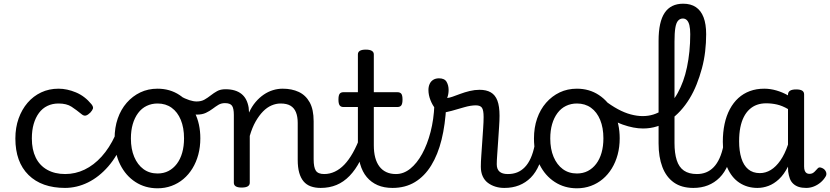

<svg xmlns="http://www.w3.org/2000/svg" viewBox="-20 -998 4483 1037"><path d="M332 17Q205 17 134 -53Q63 -123 63 -250Q63 -309 80.5 -358Q98 -407 129 -443Q160 -479 202.5 -499Q245 -519 296 -519Q342 -519 390 -499Q438 -479 474 -435Q485 -421 482 -411.5Q479 -402 468 -390Q455 -377 444 -374Q433 -371 421 -381Q393 -404 366.5 -421.5Q340 -439 296 -439Q263 -439 236 -426Q209 -413 190.5 -388Q172 -363 162 -328.5Q152 -294 152 -250Q152 -190 173 -147Q194 -104 235 -81Q276 -58 332 -58Q346 -58 353.5 -46.5Q361 -35 361 -20.5Q361 -6 354 5.5Q347 17 332 17Z M330 17Q321 17 316.5 5.5Q312 -6 312 -20.5Q312 -35 317 -46.5Q322 -58 332 -58Q387 -58 437 -82Q487 -106 529 -152.5Q571 -199 602 -266Q607 -276 619.5 -273Q632 -270 642 -260.5Q652 -251 648 -241Q615 -157 565 -99.5Q515 -42 455 -12.5Q395 17 330 17Z M831 19Q764 19 711.5 -15Q659 -49 629 -109.5Q599 -170 599 -250Q599 -309 616 -358Q633 -407 664.5 -443Q696 -479 738 -499Q780 -519 831 -519Q898 -519 950 -484.5Q1002 -450 1032 -389.5Q1062 -329 1062 -251Q1062 -204 1051 -163Q1040 -122 1019.5 -88.5Q999 -55 970.5 -31Q942 -7 906.5 6Q871 19 831 19ZM831 -61Q864 -61 890 -74.5Q916 -88 935 -113Q954 -138 964 -173Q974 -208 974 -251Q974 -308 956.5 -350.5Q939 -393 907 -416Q875 -439 831 -439Q799 -439 772 -426Q745 -413 726 -387.5Q707 -362 697 -327.5Q687 -293 687 -250Q687 -193 705 -150.5Q723 -108 755 -84.5Q787 -61 831 -61Z M1043 -379Q1030 -379 1012.5 -384Q995 -389 976 -398Q957 -407 938 -418Q923 -427 920 -439.5Q917 -452 921 -463.5Q925 -475 933.5 -480.5Q942 -486 949 -481Q981 -464 1003 -457Q1025 -450 1042 -450Q1067 -450 1084.5 -460Q1102 -470 1118.5 -483Q1135 -496 1153 -506Q1171 -516 1198 -516Q1210 -516 1216 -504.5Q1222 -493 1222 -478.5Q1222 -464 1215.5 -452.5Q1209 -441 1195 -441Q1175 -441 1160 -432Q1145 -423 1128.5 -410.5Q1112 -398 1092 -388.5Q1072 -379 1043 -379Z M1712 17Q1682 17 1658.5 8.5Q1635 0 1619.5 -18.5Q1604 -37 1596 -65.5Q1588 -94 1588 -135V-334Q1588 -368 1578.5 -391.5Q1569 -415 1549 -427Q1529 -439 1495 -439Q1471 -439 1446.5 -428.5Q1422 -418 1400.5 -396Q1379 -374 1360.5 -341.5Q1342 -309 1329 -264V-11Q1329 2 1318 8.5Q1307 15 1285 15Q1264 15 1253.5 8.5Q1243 2 1243 -11V-377Q1243 -413 1233 -427Q1223 -441 1195 -441Q1182 -441 1175.5 -452.5Q1169 -464 1169 -478.5Q1169 -493 1176 -504.5Q1183 -516 1198 -516Q1226 -516 1247.5 -509.5Q1269 -503 1284.5 -490.5Q1300 -478 1309.5 -459.5Q1319 -441 1323 -417L1325 -390Q1340 -423 1360.5 -447Q1381 -471 1404.5 -487Q1428 -503 1454 -511Q1480 -519 1507 -519Q1556 -519 1593.5 -501.5Q1631 -484 1652.5 -445.5Q1674 -407 1674 -343V-138Q1674 -94 1686 -76Q1698 -58 1731 -58Q1745 -58 1752 -46.5Q1759 -35 1757.5 -20.5Q1756 -6 1745 5.5Q1734 17 1712 17Z M1712 17Q1698 17 1691.5 5.5Q1685 -6 1686.5 -20.5Q1688 -35 1699 -46.5Q1710 -58 1731 -58Q1761 -58 1788.5 -71Q1816 -84 1840 -109Q1864 -134 1886 -173Q1908 -212 1927 -264Q1932 -279 1944.5 -278Q1957 -277 1966 -268Q1975 -259 1972 -248Q1951 -180 1925.5 -130.5Q1900 -81 1868 -48Q1836 -15 1797.5 1Q1759 17 1712 17Z M2100 17Q2054 17 2019.5 2Q1985 -13 1961 -41.5Q1937 -70 1925 -112.5Q1913 -155 1913 -211V-420H1835Q1821 -420 1814.5 -429Q1808 -438 1808 -460Q1808 -483 1814.5 -491.5Q1821 -500 1835 -500H1913V-704Q1913 -717 1923.5 -723.5Q1934 -730 1956 -730Q1977 -730 1988 -723.5Q1999 -717 1999 -704V-500H2126Q2141 -500 2147.5 -491.5Q2154 -483 2154 -460Q2154 -438 2147.5 -429Q2141 -420 2126 -420H1999V-214Q1999 -176 2006.5 -147.5Q2014 -119 2029 -99Q2044 -79 2066.5 -68.5Q2089 -58 2118 -58Q2132 -58 2139 -46.5Q2146 -35 2144.5 -20.5Q2143 -6 2132 5.5Q2121 17 2100 17Z M2100 17Q2081 17 2074.5 5.5Q2068 -6 2072 -20.5Q2076 -35 2088 -46.5Q2100 -58 2119 -58Q2160 -58 2196 -87Q2232 -116 2260 -167Q2288 -218 2305.5 -285.5Q2323 -353 2326 -430Q2327 -442 2337 -447Q2347 -452 2359.5 -451Q2372 -450 2381.5 -444Q2391 -438 2390 -426Q2385 -325 2365 -244Q2345 -163 2309 -104.5Q2273 -46 2221 -14.5Q2169 17 2100 17Z M2703 17Q2678 17 2655.5 10Q2633 3 2615 -10.5Q2597 -24 2587 -46Q2577 -68 2577 -98Q2577 -123 2579.5 -157.5Q2582 -192 2584.5 -230.5Q2587 -269 2589.5 -304.5Q2592 -340 2592 -366Q2592 -403 2583 -416Q2574 -429 2550 -429Q2523 -429 2488 -419Q2453 -409 2420 -399.5Q2387 -390 2367 -390Q2349 -390 2332.5 -409.5Q2316 -429 2305 -457Q2294 -485 2294 -512Q2294 -530 2300.5 -544.5Q2307 -559 2320 -567Q2333 -575 2351 -575Q2381 -575 2392 -556Q2403 -537 2403 -512Q2403 -501 2401 -489.5Q2399 -478 2395 -469Q2405 -469 2423.5 -475.5Q2442 -482 2466 -491Q2490 -500 2517 -506.5Q2544 -513 2570 -513Q2607 -513 2631 -499Q2655 -485 2666.5 -454.5Q2678 -424 2678 -373Q2678 -348 2675.5 -311.5Q2673 -275 2670.5 -236Q2668 -197 2665.5 -163.5Q2663 -130 2663 -111Q2663 -84 2678 -71Q2693 -58 2722 -58Q2736 -58 2743 -46.5Q2750 -35 2748.5 -20.5Q2747 -6 2736 5.5Q2725 17 2703 17Z M2705 17Q2691 17 2684.5 5.5Q2678 -6 2679.5 -20.5Q2681 -35 2692 -46.5Q2703 -58 2724 -58Q2751 -58 2773.5 -67Q2796 -76 2814.5 -95Q2833 -114 2846.5 -144Q2860 -174 2868 -215Q2871 -230 2884 -233.5Q2897 -237 2909 -232Q2921 -227 2919 -212Q2911 -153 2892.5 -109.5Q2874 -66 2846.5 -38.5Q2819 -11 2783.5 3Q2748 17 2705 17Z M3096 19Q3029 19 2976.5 -15Q2924 -49 2894 -109.5Q2864 -170 2864 -250Q2864 -309 2881 -358Q2898 -407 2929.5 -443Q2961 -479 3003 -499Q3045 -519 3096 -519Q3163 -519 3215 -484.5Q3267 -450 3297 -389.5Q3327 -329 3327 -251Q3327 -204 3316 -163Q3305 -122 3284.5 -88.5Q3264 -55 3235.5 -31Q3207 -7 3171.5 6Q3136 19 3096 19ZM3096 -61Q3129 -61 3155 -74.5Q3181 -88 3200 -113Q3219 -138 3229 -173Q3239 -208 3239 -251Q3239 -308 3221.5 -350.5Q3204 -393 3172 -416Q3140 -439 3096 -439Q3064 -439 3037 -426Q3010 -413 2991 -387.5Q2972 -362 2962 -327.5Q2952 -293 2952 -250Q2952 -193 2970 -150.5Q2988 -108 3020 -84.5Q3052 -61 3096 -61Z M3453 -304Q3403 -304 3343.5 -325Q3284 -346 3215 -402Q3203 -412 3203 -423.5Q3203 -435 3210 -444.5Q3217 -454 3226.5 -458.5Q3236 -463 3242 -458Q3281 -428 3317 -408.5Q3353 -389 3387 -380Q3421 -371 3451 -371Q3482 -371 3509 -379.5Q3536 -388 3559.5 -404Q3583 -420 3603.5 -443Q3624 -466 3640.5 -496Q3657 -526 3669.5 -560.5Q3682 -595 3690.5 -635.5Q3699 -676 3703.5 -720.5Q3708 -765 3708 -813Q3708 -828 3721 -835.5Q3734 -843 3751 -843Q3768 -843 3781 -835.5Q3794 -828 3794 -813Q3794 -766 3788.5 -719.5Q3783 -673 3771 -628.5Q3759 -584 3742.5 -542.5Q3726 -501 3704 -465Q3682 -429 3655 -399.5Q3628 -370 3596.5 -348.5Q3565 -327 3529 -315.5Q3493 -304 3453 -304Z M3725 17Q3661 17 3619.5 -12.5Q3578 -42 3557.5 -96Q3537 -150 3537 -223V-778Q3537 -880 3570 -929Q3603 -978 3670 -978Q3711 -978 3738.5 -959.5Q3766 -941 3780 -904.5Q3794 -868 3794 -813Q3794 -794 3781 -785Q3768 -776 3751 -776Q3734 -776 3721 -785Q3708 -794 3708 -813Q3708 -843 3703.5 -861.5Q3699 -880 3690 -889Q3681 -898 3668 -898Q3653 -898 3642.5 -886.5Q3632 -875 3627.5 -847.5Q3623 -820 3623 -773V-226Q3623 -171 3635 -133Q3647 -95 3674 -76.5Q3701 -58 3744 -58Q3758 -58 3764.5 -46.5Q3771 -35 3769.5 -20.5Q3768 -6 3757 5.5Q3746 17 3725 17Z M3725 17Q3711 17 3704.5 5.5Q3698 -6 3699.5 -20.5Q3701 -35 3712 -46.5Q3723 -58 3744 -58Q3771 -58 3793.5 -67Q3816 -76 3834.5 -95Q3853 -114 3866.5 -144Q3880 -174 3888 -215Q3891 -230 3904 -233.5Q3917 -237 3929 -232Q3941 -227 3939 -212Q3931 -153 3912.5 -109.5Q3894 -66 3866.5 -38.5Q3839 -11 3803.5 3Q3768 17 3725 17Z M4071 17Q4016 17 3973.5 -11Q3931 -39 3907.5 -94Q3884 -149 3884 -232Q3884 -284 3893.5 -328.5Q3903 -373 3922 -408.5Q3941 -444 3968 -468.5Q3995 -493 4030 -506Q4065 -519 4108 -519Q4140 -519 4173 -509.5Q4206 -500 4236 -483V-487Q4236 -501 4247 -508Q4258 -515 4280 -515Q4302 -515 4312.5 -508.5Q4323 -502 4323 -488V-99Q4323 -85 4326.5 -76Q4330 -67 4336.5 -63Q4343 -59 4351 -59Q4361 -59 4367.5 -62Q4374 -65 4380.5 -71.5Q4387 -78 4396 -88Q4402 -95 4411 -93.5Q4420 -92 4430 -85Q4440 -76 4442.5 -65.5Q4445 -55 4440 -46Q4429 -27 4412.5 -13Q4396 1 4376 9Q4356 17 4334 17Q4311 17 4294 11.5Q4277 6 4264.5 -5.5Q4252 -17 4246 -33.5Q4240 -50 4237 -71Q4237 -76 4236.5 -83Q4236 -90 4236 -98Q4214 -55 4187 -30Q4160 -5 4130.5 6Q4101 17 4071 17ZM3972 -235Q3972 -183 3984 -144Q3996 -105 4021 -84Q4046 -63 4084 -63Q4115 -63 4143 -80Q4171 -97 4195 -131.5Q4219 -166 4236 -217V-409Q4205 -427 4176.5 -433.5Q4148 -440 4118 -440Q4091 -440 4068.5 -432Q4046 -424 4028 -407.5Q4010 -391 3997.5 -366.5Q3985 -342 3978.5 -309.5Q3972 -277 3972 -235Z"/></svg>

Font: Playwrite IT Trad
Style: Regular
Weight: 400
Designer: Veronika Burian, José Scaglione
Foundry: TypeTogether
Version: Version 1.002